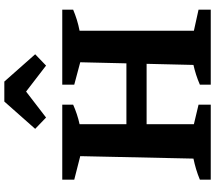

<svg xmlns="http://www.w3.org/2000/svg" viewBox="-72 -898 970 865"><g transform="rotate(-90 412.5 -465.0)"><path d="M464 0V-49Q487 -59 509 -66Q531 -73 553 -78L565 -588L464 -615V-669H802V-620Q781 -611 757 -603.5Q733 -596 707 -591V-76L802 -55V0ZM36 0V-49Q60 -59 83.5 -66Q107 -73 131 -78L142 -588L36 -615V-669H374V-620Q354 -611 331.5 -603.5Q309 -596 286 -591V-76L374 -55V0ZM213 -289V-380H635V-289ZM478 -930 601 -791 550 -742 433 -832 316 -742 265 -791 388 -930Z"/></g></svg>

Font: Piazzolla Thin ExtraBold
Style: Regular
Weight: 800
Version: Version 2.005